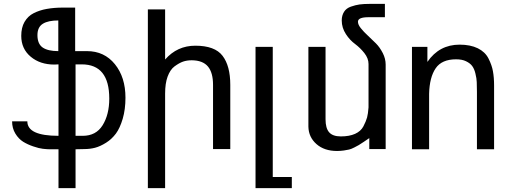

<svg xmlns="http://www.w3.org/2000/svg" viewBox="-20 -764 2617 984"><path d="M171.9 -584Q171.9 -539.1 198.7 -520.5Q225.6 -502 278.8 -502V-659.2Q227.5 -659.2 200.2 -642.6Q171.9 -625.5 171.9 -584ZM367.2 -434.1V-67.9H403.8Q472.2 -67.9 505.9 -122.1Q540 -177.2 540 -258.8Q540 -434.1 398.9 -434.1ZM258.8 -433.1Q185.5 -433.1 137.7 -473.1Q88.9 -513.7 88.9 -580.1Q88.9 -622.6 105.5 -651.4Q123 -681.6 152.3 -696.3Q183.1 -711.9 219.7 -718.3Q257.8 -725.1 303.2 -725.1H365.2V-502H425.8Q514.6 -502 568.8 -435.1Q623 -368.2 623 -263.2Q623 -203.6 608.9 -155.3Q594.7 -107.4 574.2 -79.6Q552.7 -50.8 523.9 -32.7Q493.7 -13.7 467.3 -6.8Q441.4 0 412.1 0L367.2 1V200.2H279.8V1H232.9Q221.2 1 199.2 -1.5Q180.7 -3.4 150.4 -13.7Q121.6 -23.4 98.6 -37.6Q75.2 -52.2 58.6 -79.6Q42 -106.9 42 -142.1H120.1Q120.1 -67.9 279.8 -67.9V-434.1Z M962.9 -455.1Q938 -455.1 918 -448.2Q898.4 -441.4 874.5 -423.8Q852.1 -407.2 838.9 -371.1Q826.2 -336.4 826.2 -284.2V200.2H737.8V-715.8H826.2V-459Q888.2 -529.8 981 -529.8Q1081.1 -529.8 1120.6 -478Q1160.2 -426.3 1160.2 -329.1V0H1071.8V-329.1Q1071.8 -391.6 1045.9 -422.9Q1019.5 -454.6 962.9 -455.1Z M1475.6 143.1V200.2H1289.6V-523.9H1377.9V143.1Z M1868.7 -436Q1868.7 -464.8 1847.2 -492.2Q1826.2 -518.6 1800.3 -538.1Q1772.9 -558.1 1752.9 -588.9Q1731.4 -621.6 1731.4 -659.2Q1731.4 -685.1 1743.7 -704.1Q1754.9 -721.7 1778.3 -730Q1802.2 -738.3 1822.8 -741.2Q1844.7 -744.1 1875.5 -744.1H1952.6V-675.8H1868.7Q1814.5 -675.8 1814.5 -652.8Q1814.5 -637.7 1829.1 -619.6Q1845.2 -599.6 1864.7 -582Q1878.9 -569.3 1906.7 -541.5Q1926.3 -522 1941.9 -491.7Q1956.5 -462.9 1956.5 -433.1V0H1872.6V-56.2Q1855.5 -44.4 1845.2 -37.6Q1839.4 -33.7 1833.5 -30Q1827.6 -26.4 1824 -23.9Q1820.3 -21.5 1818.8 -20.5Q1816.4 -19 1795.9 -8.3Q1779.8 0 1769 2.4Q1752.4 5.9 1742.2 7.3Q1723.6 9.8 1707.5 9.8Q1642.1 9.8 1602.1 -25.4Q1561.5 -61 1560.5 -115.2V-523.9H1648.4V-152.8Q1648.4 -107.4 1666.5 -86.4Q1685.1 -64.9 1726.6 -64.9Q1770.5 -64.9 1799.8 -78.1Q1829.1 -91.3 1842.3 -116.2Q1855.5 -141.6 1861.3 -162.1Q1866.2 -179.7 1868.7 -213.9Z M2317.4 -460Q2244.1 -460 2212.9 -414.1Q2181.2 -367.7 2179.2 -283.2V1H2091.3V-523.9H2170.4V-446.8Q2231 -535.2 2335.4 -535.2Q2390.6 -535.2 2428.7 -516.6Q2466.3 -498 2483.4 -464.4Q2501 -429.7 2506.3 -398.9Q2512.2 -366.7 2512.2 -326.2V1H2424.3V-293Q2424.3 -318.8 2423.3 -343.3Q2422.9 -361.3 2416.5 -387.2Q2411.1 -410.6 2399.9 -425.8Q2389.6 -439.9 2368.2 -450.2Q2348.1 -460 2317.4 -460Z"/></svg>

Font: Miedinger*
Style: Book
Weight: 400
Version: Version 001.000